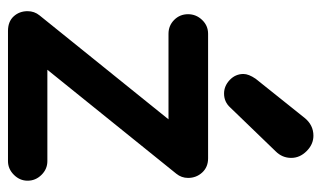

<svg xmlns="http://www.w3.org/2000/svg" viewBox="-178 -608 786 469"><g transform="rotate(90 214.5 -373.0)"><path d="M208 -527.8Q189.5 -527.8 174.8 -541.7Q160.2 -555.7 160.2 -575.2Q160.2 -587.9 171.9 -605L267.1 -724.1Q284.7 -746.1 311 -746.1Q332 -746.1 348.6 -729.5Q365.2 -712.9 365.2 -691.9Q365.2 -669.9 349.1 -653.8L242.2 -543Q228.5 -527.8 208 -527.8ZM55.2 0Q32.2 0 19.5 -13.9Q6.8 -27.8 6.8 -47.9Q6.8 -64.5 17.1 -77.1L271 -392.1H62Q42 -392.1 28.1 -406Q14.2 -419.9 14.2 -439.9Q14.2 -459.5 28.1 -474.1Q42 -488.8 62 -488.8H366.2Q387.7 -488.8 400.9 -474.4Q414.1 -460 414.1 -439.9Q414.1 -423.8 403.8 -411.1L149.9 -96.2H373Q392.6 -96.2 406.7 -81.8Q420.9 -67.4 420.9 -47.9Q420.9 -28.8 406.5 -14.4Q392.1 0 373 0Z"/></g></svg>

Font: Comic Neue
Style: Bold
Weight: 700
Designer: Craig Rozynski
Foundry: Craig Rozynski
Version: Version 2.003;hotconv 1.0.109;makeotfexe 2.5.65596